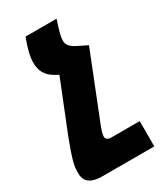

<svg xmlns="http://www.w3.org/2000/svg" viewBox="-204 -584 773 902"><g transform="rotate(-30 182.5 -133.5)"><path d="M-16 171C-16 211 4 241 77 241H357V104H202C183 104 174 95 174 82C174 70 181 50 186 36L329 -324L276 -350C245 -366 233 -381 233 -404C233 -424 240 -448 259 -508H91C72 -460 61 -415 61 -384C61 -339 78 -308 116 -286L139 -273L29 2C-8 101 -16 129 -16 171Z"/></g></svg>

Font: Noto Sans Armenian Condensed Black
Style: Regular
Weight: 900
Width: 3
Designer: Monotype Design Team
Foundry: Monotype Imaging Inc.
Version: Version 2.008